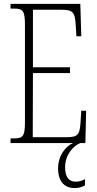

<svg xmlns="http://www.w3.org/2000/svg" viewBox="-20 -734 500 985"><path d="M34 0H355C320 14 278 61 278 130C278 201 314 231 364 231C384 231 399 226 416 217V185C397 195 384 198 367 198C335 198 314 176 314 124C314 61 354 15 392 0H418L422 -166H397L393 -102C388 -45 382 -30 320 -30H148L149 -359H339V-389H149V-684H294C358 -684 365 -670 369 -596L372 -548H397L392 -714H34V-690H51C98 -690 108 -679 108 -605V-108C108 -35 98 -24 51 -24H34Z"/></svg>

Font: Noto Serif Tamil ExtraCondensed ExtraLight
Style: Regular
Weight: 200
Width: 2
Designer: Indian Type Foundry, Tom Grace, and the Monotype Design Team
Foundry: Monotype Imaging Inc.
Version: Version 2.004